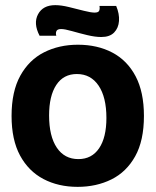

<svg xmlns="http://www.w3.org/2000/svg" viewBox="-20 -713 605 747"><path d="M282 14Q207 14 149 -16.5Q91 -47 58 -108Q25 -169 25 -262Q25 -357 59 -418.5Q93 -480 151.5 -509.5Q210 -539 283 -539Q359 -539 417 -508.5Q475 -478 507.5 -416.5Q540 -355 540 -262Q540 -166 506 -105Q472 -44 413.5 -15Q355 14 282 14ZM285 -94Q337 -94 365.5 -136Q394 -178 394 -254Q394 -335 363.5 -380Q333 -425 279 -425Q227 -425 199 -382.5Q171 -340 171 -264Q171 -183 201 -138.5Q231 -94 285 -94ZM374 -569Q350 -569 319 -576.5Q288 -584 260 -592Q232 -600 218 -600Q203 -600 199.5 -592Q196 -584 199 -574H134Q109 -622 128 -657.5Q147 -693 195 -693Q218 -693 248.5 -685.5Q279 -678 306.5 -671Q334 -664 348 -664Q363 -664 366 -671.5Q369 -679 367 -690H432Q445 -659 443 -631.5Q441 -604 424 -586.5Q407 -569 374 -569Z"/></svg>

Font: Bricolage Grotesque 48pt Bricolage Grotesque 48pt Regular
Style: Bold
Weight: 700
Designer: Mathieu Triay
Foundry: Atelier Triay
Version: Version 1.000; ttfautohint (v1.8.4.7-5d5b);gftools[0.9.32]